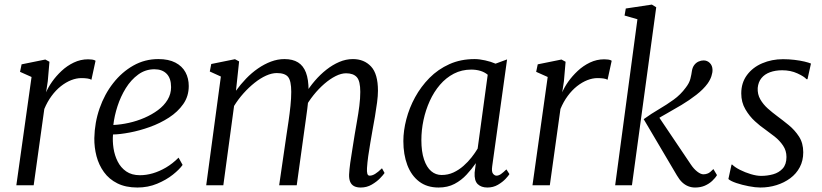

<svg xmlns="http://www.w3.org/2000/svg" viewBox="-20 -828 3672 858"><path d="M53 0 121 -484 69.5 -507 76.5 -540.5 182.5 -562 201 -552 193.5 -465 186 -415.5Q195 -437.5 212.8 -462.8Q230.5 -488 255 -511Q279.5 -534 309.8 -548.5Q340 -563 374 -563Q382 -563 391.8 -561.8Q401.5 -560.5 407 -556.5L388.5 -471.5Q382.5 -475.5 371 -477.2Q359.5 -479 343.5 -479Q321.5 -479 298 -469.8Q274.5 -460.5 252 -442.8Q229.5 -425 210.5 -399.2Q191.5 -373.5 178 -341L130.5 0Z M796 -91Q782 -71 752.5 -47.5Q723 -24 682.2 -7Q641.5 10 594 10Q542 10 504.8 -8.5Q467.5 -27 444.5 -59Q421.5 -91 411.2 -130.2Q401 -169.5 401.5 -211Q403 -280.5 425 -343.8Q447 -407 485.8 -456.5Q524.5 -506 575.8 -535Q627 -564 687.5 -564Q733.5 -564 763.8 -548.2Q794 -532.5 808.8 -505.2Q823.5 -478 823.5 -443.5Q823.5 -398 799 -363Q774.5 -328 735 -302.5Q695.5 -277 649.5 -260.5Q603.5 -244 559.8 -235.8Q516 -227.5 485 -227Q482.5 -197.5 487.2 -165.8Q492 -134 505.8 -106.5Q519.5 -79 544 -62Q568.5 -45 605.5 -45Q633.5 -45 662.8 -53.5Q692 -62 721.5 -79.2Q751 -96.5 778 -123.5ZM670 -518.5Q630 -518.5 597.8 -495Q565.5 -471.5 542.2 -434Q519 -396.5 505 -353.2Q491 -310 486.5 -269.5Q520 -271 556 -279Q592 -287 625.5 -301.5Q659 -316 686 -336Q713 -356 728.8 -382Q744.5 -408 744.5 -438.5Q744.5 -478 724.8 -498.2Q705 -518.5 670 -518.5Z M1048.5 -553.5 1034.5 -422.5Q1055 -451 1079.8 -476.8Q1104.5 -502.5 1132.8 -522Q1161 -541.5 1191 -552.8Q1221 -564 1251 -564Q1288 -564 1311.8 -549.2Q1335.5 -534.5 1347.2 -503.8Q1359 -473 1359 -423.5Q1359 -419.5 1358.5 -414.8Q1358 -410 1357.8 -404.5Q1357.5 -399 1356.5 -393L1343.5 -407Q1362.5 -438.5 1386.8 -466.8Q1411 -495 1438.8 -516.8Q1466.5 -538.5 1496.2 -551.2Q1526 -564 1557 -564Q1607 -564 1638 -531Q1669 -498 1669 -422.5Q1669 -400 1665 -369.8Q1661 -339.5 1655.5 -307Q1650 -274.5 1644.5 -245.5Q1640 -219 1634.8 -189.2Q1629.5 -159.5 1625.5 -130.2Q1621.5 -101 1620 -77Q1619 -60.5 1621.5 -51.8Q1624 -43 1632 -43Q1643.5 -43 1656.2 -50.8Q1669 -58.5 1687 -76L1698.5 -55Q1693.5 -47 1678.5 -31.5Q1663.5 -16 1641.2 -3Q1619 10 1592 10Q1574 10 1562.2 3.8Q1550.5 -2.5 1545 -15.2Q1539.5 -28 1540 -47.5Q1541 -70 1545.2 -100.5Q1549.5 -131 1555 -163.8Q1560.5 -196.5 1565 -226.5Q1569.5 -254.5 1575.5 -287.8Q1581.5 -321 1585.8 -354.8Q1590 -388.5 1590 -417.5Q1590 -466 1574.5 -483.2Q1559 -500.5 1526.5 -500.5Q1505 -500.5 1480 -488Q1455 -475.5 1429.5 -453.5Q1404 -431.5 1381 -402.8Q1358 -374 1340.5 -341.5L1358 -390Q1356.5 -367.5 1353.2 -341.5Q1350 -315.5 1346.2 -290Q1342.5 -264.5 1339.5 -242L1306 0H1227.5L1260 -223.5Q1264.5 -252.5 1269.5 -286.8Q1274.5 -321 1278 -355Q1281.5 -389 1281.5 -417.5Q1281.5 -466.5 1267.5 -484Q1253.5 -501.5 1217 -501.5Q1194.5 -501.5 1169 -490Q1143.5 -478.5 1117.8 -458Q1092 -437.5 1068.2 -411Q1044.5 -384.5 1026 -354.5L978 0H901.5L967 -486L917.5 -508.5L924 -542L1030 -563.5Z M2179.5 -85Q2176 -60.5 2183.2 -51.8Q2190.5 -43 2198.5 -43Q2208.5 -43 2218.8 -50.2Q2229 -57.5 2243 -71L2256.5 -50Q2253 -43.5 2239.5 -29Q2226 -14.5 2205 -2.2Q2184 10 2158 10Q2130.5 10 2114.8 -5.2Q2099 -20.5 2101 -56.5L2106.5 -99Q2088.5 -73 2065.2 -47.8Q2042 -22.5 2011.2 -6.2Q1980.5 10 1940 10Q1888 10 1853 -16.8Q1818 -43.5 1800.2 -90.5Q1782.5 -137.5 1782.5 -197.5Q1782.5 -244 1795.8 -295Q1809 -346 1835 -393.5Q1861 -441 1899.2 -479.8Q1937.5 -518.5 1988 -541.2Q2038.5 -564 2101 -564Q2122 -564 2148 -558.2Q2174 -552.5 2194.5 -543.5L2246 -562.5ZM2159.5 -494Q2145 -506 2126.2 -511.5Q2107.5 -517 2086 -517Q2043.5 -517 2008.2 -498.8Q1973 -480.5 1946 -449Q1919 -417.5 1900.5 -376.8Q1882 -336 1872.5 -291.2Q1863 -246.5 1863 -202Q1863 -150.5 1874.8 -115.5Q1886.5 -80.5 1906.8 -63.2Q1927 -46 1953.5 -46Q1982 -46 2006.2 -57.2Q2030.5 -68.5 2051 -86.5Q2071.5 -104.5 2087.5 -125Q2103.5 -145.5 2114.5 -164Z M2359.5 0 2427.5 -484 2376 -507 2383 -540.5 2489 -562 2507.5 -552 2500 -465 2492.5 -415.5Q2501.5 -437.5 2519.2 -462.8Q2537 -488 2561.5 -511Q2586 -534 2616.2 -548.5Q2646.5 -563 2680.5 -563Q2688.5 -563 2698.2 -561.8Q2708 -560.5 2713.5 -556.5L2695 -471.5Q2689 -475.5 2677.5 -477.2Q2666 -479 2650 -479Q2628 -479 2604.5 -469.8Q2581 -460.5 2558.5 -442.8Q2536 -425 2517 -399.2Q2498 -373.5 2484.5 -341L2437 0Z M2729 0 2828.5 -742 2771 -758.5 2776.5 -790 2893 -807.5 2912.5 -795.5 2804 0ZM3086 10Q3070 10 3055.5 4.2Q3041 -1.5 3028.5 -13.2Q3016 -25 3005 -44L2856.5 -295.5Q2890.5 -320 2924.8 -340Q2959 -360 2990.2 -382.5Q3021.5 -405 3044.5 -436.5Q3060.5 -457 3065.2 -476.2Q3070 -495.5 3072 -511Q3074.5 -527 3082.5 -537.5Q3090.5 -548 3101.8 -553Q3113 -558 3124 -558Q3140.5 -558 3152 -546.5Q3163.5 -535 3164 -516.5Q3164.5 -504 3159.2 -487.8Q3154 -471.5 3142 -454.5Q3123.5 -429 3092 -404.5Q3060.5 -380 3025.5 -359Q2990.5 -338 2960.2 -321.2Q2930 -304.5 2914.5 -294L2915 -319L3067.5 -92.5Q3080.5 -73 3096 -61Q3111.5 -49 3123.5 -49Q3134 -49 3143.8 -53.2Q3153.5 -57.5 3168 -72.5L3184 -45.5Q3176.5 -32.5 3162.5 -19.5Q3148.5 -6.5 3129.5 1.8Q3110.5 10 3086 10Z M3588.5 -474H3584Q3574 -486 3543.5 -500Q3513 -514 3475.5 -514Q3445 -514 3421 -505.2Q3397 -496.5 3382.8 -479Q3368.5 -461.5 3366 -435Q3364.5 -407 3377.5 -384.2Q3390.5 -361.5 3411 -343.2Q3431.5 -325 3452.5 -309.5Q3477.5 -291 3504.5 -269Q3531.5 -247 3550.5 -217.8Q3569.5 -188.5 3569.5 -147.5Q3569.5 -110 3554 -80.8Q3538.5 -51.5 3511.5 -31.5Q3484.5 -11.5 3450.2 -0.8Q3416 10 3377.5 10Q3356 10 3326 4.2Q3296 -1.5 3270.2 -10.2Q3244.5 -19 3235 -28L3249 -92.5H3252Q3264 -80.5 3286.8 -69Q3309.5 -57.5 3335.2 -49.8Q3361 -42 3381.5 -42Q3409 -42 3435 -49.2Q3461 -56.5 3477.8 -75Q3494.5 -93.5 3494.5 -126.5Q3494.5 -155 3479.2 -177.5Q3464 -200 3441.5 -217.8Q3419 -235.5 3398 -250.5Q3378.5 -263.5 3353.8 -286Q3329 -308.5 3310.8 -339.8Q3292.5 -371 3292.5 -410.5Q3292.5 -458 3318 -492.5Q3343.5 -527 3386.2 -545.2Q3429 -563.5 3479 -563.5Q3505 -563.5 3530.2 -560.5Q3555.5 -557.5 3575.2 -552.8Q3595 -548 3604 -544Z"/></svg>

Font: Merriweather 28pt Light
Style: Italic
Weight: 300
Italic angle: -7.8°
Version: Version 2.101